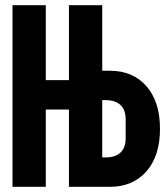

<svg xmlns="http://www.w3.org/2000/svg" viewBox="-20 -718 640 738"><path d="M245 -297H156V0H28V-698H156V-410H245V-698H373V-446H403Q491 -446 543 -386.5Q595 -327 595 -223Q595 -119 543 -59.5Q491 0 403 0H245ZM387 -113Q423 -113 443 -131.5Q463 -150 463 -187V-259Q463 -296 443 -314.5Q423 -333 387 -333H373V-113Z"/></svg>

Font: iA Writer Mono V
Style: Regular
Weight: 400
Designer: Mike Abbink, Paul van der Laan, Pieter van Rosmalen
Foundry: Bold Monday
Version: Version 2.000